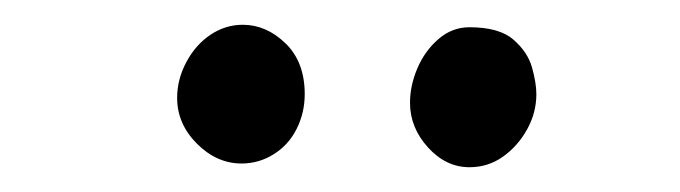

<svg xmlns="http://www.w3.org/2000/svg" viewBox="-20 -797 549 155"><path d="M175 -665Q155 -665 139 -681Q123 -697 123 -718Q123 -733 130.5 -747Q138 -761 150 -769Q162 -777 176 -777Q195 -777 210.5 -762Q226 -747 226 -721Q226 -706 219.5 -693Q213 -680 201 -672.5Q189 -665 175 -665ZM359 -662Q340 -662 325.5 -678Q311 -694 311 -714Q311 -728 317 -742Q323 -756 334 -765.5Q345 -775 359 -775Q383 -775 394.5 -765Q406 -755 409.5 -742.5Q413 -730 413 -721Q413 -706 405.5 -692.5Q398 -679 386 -670.5Q374 -662 359 -662Z"/></svg>

Font: Playpen Sans Light
Style: Regular
Weight: 300
Designer: Laura Meseguer, Veronika Burian, José Scaglione
Foundry: TypeTogether
Version: Version 1.001